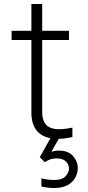

<svg xmlns="http://www.w3.org/2000/svg" viewBox="-20 -684 438 960"><path d="M251 256Q227 256 207 252.5Q187 249 187 249V208Q187 208 207.5 212Q228 216 250 216Q291 216 308 197Q325 178 325 159Q325 139 309.5 123.5Q294 108 264 108Q237 108 220.5 117.5Q204 127 204 127L179 102L232 7Q137 -12 137 -121V-484H38V-530H137V-664H191V-530H325V-484H191V-121Q191 -83 210.5 -60.5Q230 -38 277 -38Q299 -38 320.5 -42Q342 -46 342 -46V1Q342 1 320.5 5.5Q299 10 274 10L237 75Q254 69 274 69Q321 69 345 96Q369 123 369 157Q369 180 357 203Q345 226 319 241Q293 256 251 256Z"/></svg>

Font: Be Vietnam Pro ExtraLight
Style: Regular
Weight: 200
Designer: Lam Bao, Tony Le, Vietanh Nguyen
Foundry: Yellow Type Foundry
Version: Version 1.002; ttfautohint (v1.8.3)